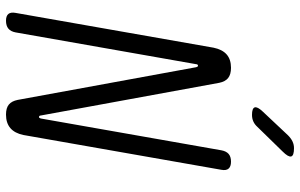

<svg xmlns="http://www.w3.org/2000/svg" viewBox="-200 -790 1000 640"><g transform="rotate(90 300.0 -470.0)"><path d="M139 -682Q145 -711 161.5 -725.5Q178 -740 206 -740Q228 -740 240 -730.5Q252 -721 256 -701L365 -106Q365 -103 366.5 -101.5Q368 -100 370 -100Q372 -100 373 -101.5Q374 -103 375 -106L481 -708Q484 -724 493 -732Q502 -740 519 -740Q535 -740 542 -732Q549 -724 546 -708L430 -48Q424 -19 407 -4.5Q390 10 362 10Q340 10 328.5 0.5Q317 -9 313 -29L204 -624Q203 -627 202 -628.5Q201 -630 199 -630Q197 -630 195.5 -628.5Q194 -627 194 -624L88 -22Q85 -6 75.5 2Q66 10 49 10Q33 10 26.5 2Q20 -6 23 -22ZM363 -810Q341 -810 338 -819Q335 -828 352 -846L431 -930Q441 -940 451.5 -945Q462 -950 474 -950Q499 -950 501.5 -940.5Q504 -931 485 -912L403 -828Q395 -819 385 -814.5Q375 -810 363 -810Z"/></g></svg>

Font: Maple Mono NL ExtraLight
Style: Italic
Weight: 275
Italic angle: -10°
Monospace: yes
Designer: subframe7536
Version: Version 7.000